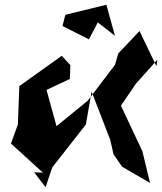

<svg xmlns="http://www.w3.org/2000/svg" viewBox="-20 -744 680 805"><path d="M476 -520 462 -472 348 -322 217 -215 175 -367 273 -413 275 -471 239 -510 61 -383 55 -222 26 -142 160 -20 123 -22 171 41 199 -42 340 -222 364 -360 442 -158 456 -97 492 -45 609 23 577 -110 487 -301 549 -392 640 -494 636 -466 565 -614ZM462 -594 426 -724 254 -682 242 -635 353 -579 390 -650Z"/></svg>

Font: Asimov Silicon
Style: Regular
Weight: 400
Designer: Google
Version: Version 2.000980; 2014